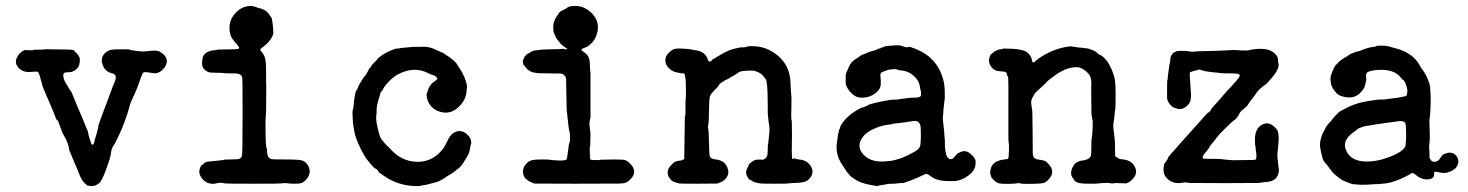

<svg xmlns="http://www.w3.org/2000/svg" viewBox="-20 -598 4963 649"><path d="M175 -431Q236 -431 230 -427Q250 -409 250 -397Q250 -378 242 -368Q228 -354 215.5 -354Q203 -354 198 -352Q193 -350 194 -341Q195 -332 197 -327.5Q199 -323 202.5 -317Q206 -311 208.5 -307Q211 -303 212.5 -300.5Q214 -298 216 -294.5Q218 -291 219 -291Q220 -291 229 -269Q238 -247 240.5 -241Q243 -235 246 -228Q249 -221 252.5 -213Q256 -205 259.5 -196.5Q263 -188 265.5 -181.5Q268 -175 270 -170Q272 -165 274.5 -160Q277 -155 277.5 -150.5Q278 -146 280 -139Q282 -132 285 -123Q291 -101 297 -113Q299 -117 299.5 -121Q300 -125 302.5 -132.5Q305 -140 306.5 -145.5Q308 -151 308.5 -153.5Q309 -156 309.5 -158Q310 -160 311.5 -164.5Q313 -169 312 -170Q311 -171 320 -195Q329 -219 332 -227.5Q335 -236 337 -240.5Q339 -245 343 -256.5Q347 -268 349 -273Q351 -278 353.5 -284.5Q356 -291 357 -294.5Q358 -298 361 -305.5Q364 -313 369 -325Q377 -346 359 -350Q347 -353 340.5 -359Q334 -365 334 -365Q334 -365 331.5 -369.5Q329 -374 328.5 -375Q328 -376 326 -382Q324 -388 324 -391.5Q324 -395 324.5 -399Q325 -403 325 -403Q336 -431 370 -431Q418 -432 420 -430Q422 -428 433.5 -427Q445 -426 453.5 -424.5Q462 -423 478.5 -425Q495 -427 502 -427Q509 -427 513.5 -425.5Q518 -424 518 -424.5Q518 -425 523.5 -421Q529 -417 529.5 -417Q530 -417 535 -412Q554 -391 533 -366Q517 -347 496 -351Q468 -356 464.5 -353Q461 -350 453.5 -328Q446 -306 442 -297Q438 -288 437 -285Q436 -282 429 -267.5Q422 -253 420 -246Q418 -239 417.5 -237.5Q417 -236 416 -231.5Q415 -227 413.5 -223Q412 -219 410 -212Q408 -205 402.5 -190.5Q397 -176 394 -168Q391 -160 389.5 -157.5Q388 -155 386 -150Q384 -145 380.5 -138Q377 -131 373 -122Q369 -113 363 -105Q356 -94 355 -79Q353 -64 339.5 -27.5Q326 9 319 17Q302 35 282 30Q279 29 277.5 30Q276 31 266 21Q256 11 250 -4.5Q244 -20 240 -29Q236 -38 228.5 -56Q221 -74 218.5 -80Q216 -86 215 -88Q214 -90 214 -92Q213 -94 213.5 -94.5Q214 -95 212.5 -100Q211 -105 211 -106Q211 -107 209.5 -111Q208 -115 206.5 -119Q205 -123 204.5 -124Q204 -125 201 -131Q198 -137 194.5 -142.5Q191 -148 186 -163Q176 -192 173.5 -192Q171 -192 168 -200.5Q165 -209 161 -218.5Q157 -228 152 -240Q147 -252 145 -256.5Q143 -261 141.5 -264.5Q140 -268 137.5 -273.5Q135 -279 128.5 -295Q122 -311 122 -313V-314Q118 -330 117 -332.5Q116 -335 113.5 -344Q111 -353 107.5 -355Q104 -357 86 -355Q59 -352 43.5 -368Q28 -384 37 -403Q46 -422 62 -428Q66 -430 66.5 -429Q67 -428 72.5 -428.5Q78 -429 78.5 -428.5Q79 -428 82.5 -428Q86 -428 89 -428Q92 -428 91.5 -429Q91 -430 110 -430Q129 -430 129 -431Q129 -432 175 -431Z M778 -556Q800 -578 828 -578Q834 -578 834 -577.5Q834 -577 840.5 -575.5Q847 -574 851 -572Q855 -570 858 -570Q861 -570 866 -567.5Q871 -565 871.5 -565Q872 -565 873 -565Q884 -558 892 -546.5Q900 -535 899.5 -533Q899 -531 901 -522Q903 -513 904 -484Q895 -457 867 -438Q860 -433 860 -430Q860 -427 866 -421Q875 -410 877.5 -394Q880 -378 879.5 -350.5Q879 -323 880 -306Q880 -234 879.5 -225.5Q879 -217 878.5 -208Q878 -199 877.5 -190.5Q877 -182 877.5 -152Q878 -122 878.5 -117Q879 -112 879.5 -105.5Q880 -99 881 -99Q882 -99 883 -85Q883 -64 898 -60Q901 -59 946 -59Q991 -59 1001.5 -55.5Q1012 -52 1019 -42Q1036 -17 1016 8Q1009 16 1002 19.5Q995 23 978 23Q961 23 956.5 22Q952 21 942.5 21Q933 21 931.5 22Q930 23 836.5 23Q743 23 741 22Q724 18 715 21Q687 29 667 10Q647 -11 657 -32Q660 -40 661.5 -39.5Q663 -39 666.5 -43Q670 -47 674.5 -49Q679 -51 679 -51Q679 -51 681 -51.5Q683 -52 692 -52.5Q701 -53 711.5 -54.5Q722 -56 729.5 -56.5Q737 -57 737 -58Q737 -59 760.5 -59Q784 -59 789.5 -61.5Q795 -64 797.5 -69.5Q800 -75 800 -203.5Q800 -332 799 -336Q796 -347 783 -349Q780 -350 760 -350Q740 -350 736 -351Q732 -352 710.5 -352Q689 -352 683 -355Q662 -365 663 -386Q663 -392 663.5 -393Q664 -394 665 -402Q670 -424 702 -428Q707 -428 708 -428.5Q709 -429 713 -429.5Q717 -430 718.5 -430.5Q720 -431 751 -431Q782 -431 787 -433.5Q792 -436 780 -449Q763 -467 759 -480Q747 -525 778 -556Z M1226 -363 1229 -367Q1229 -367 1231 -369Q1233 -371 1233 -371.5Q1233 -372 1235.5 -375Q1238 -378 1237.5 -378.5Q1237 -379 1243 -384.5Q1249 -390 1249 -390.5Q1249 -391 1253 -395Q1257 -399 1256 -399Q1255 -399 1266 -407.5Q1277 -416 1286.5 -420.5Q1296 -425 1300.5 -427Q1305 -429 1309 -430.5Q1313 -432 1317 -433Q1324 -435 1324.5 -434Q1325 -433 1329.5 -434.5Q1334 -436 1343 -436.5Q1352 -437 1365 -438.5Q1378 -440 1384.5 -439.5Q1391 -439 1398.5 -439.5Q1406 -440 1408 -440H1409Q1432 -440 1447.5 -432.5Q1463 -425 1472 -421.5Q1481 -418 1501.5 -403Q1522 -388 1527 -377Q1528 -375 1534.5 -365.5Q1541 -356 1545.5 -346Q1550 -336 1550 -337Q1560 -310 1558.5 -302Q1557 -294 1557 -288.5Q1557 -283 1553 -270Q1547 -252 1529 -235Q1500 -209 1465 -221Q1439 -230 1428 -253Q1422 -266 1422 -278L1423 -283L1424 -284Q1426 -293 1427 -294.5Q1428 -296 1430 -302Q1437 -315 1446 -321Q1455 -327 1457.5 -330Q1460 -333 1454.5 -338Q1449 -343 1443 -344.5Q1437 -346 1427 -351Q1379 -375 1326 -347Q1312 -340 1297 -325Q1282 -310 1277 -300.5Q1272 -291 1269 -288.5Q1266 -286 1265.5 -282Q1265 -278 1261 -266Q1253 -242 1253 -226Q1253 -210 1252 -207Q1250 -192 1256.5 -165.5Q1263 -139 1266 -133Q1269 -127 1278.5 -116Q1288 -105 1289 -105Q1290 -105 1299 -95Q1337 -52 1390 -51Q1441 -50 1476 -93Q1484 -104 1491 -119Q1507 -155 1533 -155Q1546 -155 1557.5 -145Q1569 -135 1571.5 -125Q1574 -115 1572.5 -112Q1571 -109 1570.5 -105.5Q1570 -102 1569 -98.5Q1568 -95 1568 -92Q1566 -80 1560 -70.5Q1554 -61 1548.5 -51.5Q1543 -42 1537 -35.5Q1531 -29 1528 -27.5Q1525 -26 1521 -22Q1513 -15 1503.5 -9.5Q1494 -4 1491 -2Q1488 0 1486 1.5Q1484 3 1473.5 9.5Q1463 16 1444.5 20.5Q1426 25 1423 26Q1420 27 1414.5 27.5Q1409 28 1404 29.5Q1399 31 1389 31Q1329 31 1280 -2Q1259 -16 1259 -17.5Q1259 -19 1259 -20Q1259 -21 1254 -25Q1249 -29 1248 -28.5Q1247 -28 1237 -39Q1210 -70 1207 -81Q1207 -82 1205.5 -83Q1204 -84 1197 -100Q1181 -133 1178 -152Q1175 -171 1174 -176Q1173 -181 1172 -202.5Q1171 -224 1172 -225Q1173 -226 1175 -238Q1179 -285 1185 -293Q1186 -293 1189 -300Q1192 -307 1192 -307.5Q1192 -308 1194 -311.5Q1196 -315 1196.5 -315.5Q1197 -316 1198.5 -319Q1200 -322 1201.5 -324Q1203 -326 1204 -328Q1205 -330 1206 -331.5Q1207 -333 1209 -335.5Q1211 -338 1211.5 -338.5Q1212 -339 1212 -339.5Q1212 -340 1214.5 -342.5Q1217 -345 1221 -352.5Q1225 -360 1225.5 -361Q1226 -362 1226 -363Z M1781 -426 1786 -427Q1788 -427 1792.5 -428Q1797 -429 1805.5 -429.5Q1814 -430 1814.5 -430.5Q1815 -431 1847.5 -431.5Q1880 -432 1882.5 -433Q1885 -434 1885.5 -433Q1886 -432 1888.5 -431.5Q1891 -431 1894 -431.5Q1897 -432 1897 -433Q1897 -434 1892.5 -436.5Q1888 -439 1883 -443Q1871 -453 1872 -454Q1873 -455 1867 -460.5Q1861 -466 1857.5 -475Q1854 -484 1852 -488Q1850 -492 1850 -508Q1850 -524 1861 -541.5Q1872 -559 1877 -561Q1882 -563 1887.5 -566Q1893 -569 1893.5 -569Q1894 -569 1896 -571Q1903 -578 1924 -578Q1960 -578 1986 -547Q2006 -522 1999.5 -491Q1993 -460 1969 -443Q1962 -438 1957.5 -437Q1953 -436 1949 -433.5Q1945 -431 1945 -429.5Q1945 -428 1951 -424Q1966 -414 1970 -403.5Q1974 -393 1974 -378Q1974 -363 1976 -351V-202Q1971 -182 1973 -173L1975 -153L1976 -149L1975 -104Q1973 -105 1973.5 -85.5Q1974 -66 1974.5 -62.5Q1975 -59 1977.5 -58Q1980 -57 1993.5 -57Q2007 -57 2008 -57Q2009 -57 2008 -58L2055 -59Q2084 -59 2092 -57Q2100 -55 2110 -45Q2138 -17 2109 10Q2102 17 2095.5 19.5Q2089 22 2072 22.5Q2055 23 1923 23Q1791 23 1787.5 22.5Q1784 22 1780 20Q1776 18 1771 16Q1766 14 1758 7Q1750 0 1748 -13.5Q1746 -27 1755 -39.5Q1764 -52 1774.5 -55.5Q1785 -59 1810 -59Q1835 -59 1839 -58Q1843 -57 1851.5 -56.5Q1860 -56 1868.5 -55.5Q1877 -55 1885.5 -56Q1894 -57 1895.5 -60Q1897 -63 1898.5 -76Q1900 -89 1901 -95Q1902 -101 1902.5 -106Q1903 -111 1904.5 -114.5Q1906 -118 1906 -119Q1906 -120 1906.5 -120.5Q1907 -121 1907 -133Q1906 -153 1904.5 -155.5Q1903 -158 1901.5 -172.5Q1900 -187 1898.5 -199.5Q1897 -212 1896.5 -219Q1896 -226 1895.5 -226.5Q1895 -227 1894.5 -275Q1894 -323 1893.5 -330.5Q1893 -338 1887.5 -343.5Q1882 -349 1875 -349.5Q1868 -350 1835.5 -350Q1803 -350 1800.5 -350.5Q1798 -351 1789 -352Q1767 -355 1755 -373Q1751 -378 1751 -377Q1751 -376 1749 -380Q1746 -391 1748 -396Q1750 -397 1750.5 -399Q1751 -401 1752 -403.5Q1753 -406 1754 -407.5Q1755 -409 1755 -408.5Q1755 -408 1757.5 -411Q1760 -414 1760 -414Z M2296 -337Q2296 -351 2288 -351H2286L2287 -348Q2284 -351 2269 -353Q2254 -355 2241.5 -367Q2229 -379 2229 -393.5Q2229 -408 2239 -418Q2249 -428 2257 -431.5Q2265 -435 2289.5 -433.5Q2314 -432 2316 -431Q2318 -430 2332 -428Q2363 -424 2372 -398Q2375 -389 2380 -390Q2385 -391 2385.5 -393.5Q2386 -396 2387.5 -396.5Q2389 -397 2393 -399.5Q2397 -402 2420 -415.5Q2443 -429 2465 -434Q2487 -439 2487.5 -438Q2488 -437 2497.5 -438.5Q2507 -440 2507.5 -441Q2508 -442 2522 -442Q2556 -442 2582 -428Q2650 -392 2652 -318Q2653 -291 2654.5 -279.5Q2656 -268 2655 -234.5Q2654 -201 2655 -195Q2656 -189 2656.5 -187Q2657 -185 2657 -143Q2657 -101 2656.5 -94.5Q2656 -88 2656.5 -83Q2657 -78 2657 -69Q2657 -60 2661 -60H2663V-65Q2668 -60 2680 -59Q2711 -57 2723 -32Q2733 -11 2714 8Q2704 19 2676 20Q2648 21 2645.5 22Q2643 23 2598 23Q2553 23 2550 22Q2547 21 2539.5 20Q2532 19 2527.5 16.5Q2523 14 2520 12Q2517 10 2515 10Q2513 10 2507.5 1.5Q2502 -7 2502 -14Q2502 -21 2502.5 -21Q2503 -21 2505 -27Q2507 -33 2509.5 -37Q2512 -41 2511.5 -41.5Q2511 -42 2513 -44Q2527 -58 2540 -58.5Q2553 -59 2553 -58.5Q2553 -58 2556.5 -58Q2560 -58 2561 -59Q2562 -60 2566 -62Q2575 -66 2575 -87.5Q2575 -109 2576 -110.5Q2577 -112 2577.5 -121Q2578 -130 2579.5 -139.5Q2581 -149 2581 -159Q2581 -169 2580 -173.5Q2579 -178 2578.5 -184Q2578 -190 2577.5 -191Q2577 -192 2577 -197Q2577 -202 2576 -204Q2575 -206 2575 -251Q2575 -322 2568 -331Q2567 -331 2559.5 -341.5Q2552 -352 2529 -359Q2511 -360 2504.5 -359Q2498 -358 2494 -358Q2480 -357 2474.5 -352Q2469 -347 2460 -342.5Q2451 -338 2446.5 -334.5Q2442 -331 2437 -329.5Q2432 -328 2427.5 -324.5Q2423 -321 2418 -318.5Q2413 -316 2410 -310Q2407 -304 2397 -295Q2383 -281 2380 -273Q2377 -265 2376.5 -224.5Q2376 -184 2375 -181Q2372 -170 2374 -162Q2376 -154 2376.5 -114Q2377 -74 2380 -68Q2383 -61 2400 -59Q2432 -55 2440 -28Q2447 -7 2429 10Q2422 16 2418.5 17Q2415 18 2411 20Q2407 22 2404 22.5Q2401 23 2338 23Q2275 23 2274 22Q2273 21 2264.5 19Q2256 17 2250 12Q2242 3 2241 1Q2240 -1 2239 -3.5Q2238 -6 2237 -11Q2235 -29 2254 -45Q2258 -49 2261 -50.5Q2264 -52 2264.5 -52.5Q2265 -53 2266 -53Q2267 -53 2267.5 -53Q2268 -53 2271.5 -54Q2275 -55 2277 -55Q2279 -55 2282 -55.5Q2285 -56 2285.5 -57Q2286 -58 2288.5 -58Q2291 -58 2292.5 -61Q2294 -64 2293 -66.5Q2292 -69 2293 -71L2295 -206Q2296 -206 2296 -207Q2296 -208 2297 -211Q2297 -217 2297 -238.5Q2297 -260 2298 -265.5Q2299 -271 2298.5 -301.5Q2298 -332 2297 -333.5Q2296 -335 2296 -337Z M3172 -254 3169 -227Q3169 -216 3167.5 -207Q3166 -198 3167.5 -189Q3169 -180 3169.5 -171.5Q3170 -163 3171 -157.5Q3172 -152 3172 -145.5Q3172 -139 3173 -133.5Q3174 -128 3174 -112.5Q3174 -97 3175 -92Q3176 -87 3177 -81Q3180 -68 3183 -66Q3186 -64 3186 -63.5Q3186 -63 3187.5 -61.5Q3189 -60 3193 -60Q3197 -60 3198.5 -60.5Q3200 -61 3207 -68.5Q3214 -76 3214.5 -77.5Q3215 -79 3229 -85Q3243 -91 3257 -81Q3278 -65 3278 -50Q3278 -28 3265 -15Q3238 12 3205 14Q3155 16 3134 3Q3131 1 3128.5 -0.5Q3126 -2 3121 -6Q3116 -10 3111.5 -10Q3107 -10 3094.5 -3.5Q3082 3 3057 12.5Q3032 22 3029 21Q3026 20 3017 21.5Q3008 23 2998 23Q2988 23 2984.5 23.5Q2981 24 2970 26Q2959 28 2954.5 28.5Q2950 29 2947.5 30.5Q2945 32 2917 26Q2889 20 2875.5 11.5Q2862 3 2858.5 0.5Q2855 -2 2855 -2.5Q2855 -3 2851 -7Q2841 -18 2836.5 -26Q2832 -34 2825 -44Q2803 -77 2809 -118Q2810 -125 2810.5 -126Q2811 -127 2811.5 -133.5Q2812 -140 2813.5 -146Q2815 -152 2815.5 -154.5Q2816 -157 2816 -158Q2816 -159 2818.5 -163.5Q2821 -168 2820 -168.5Q2819 -169 2826 -180Q2847 -211 2888 -232Q2893 -235 2894 -234.5Q2895 -234 2904 -237.5Q2913 -241 2915 -243Q2917 -245 2935 -249.5Q2953 -254 2975.5 -258Q2998 -262 2999.5 -261Q3001 -260 3018.5 -262.5Q3036 -265 3040 -265.5Q3044 -266 3052.5 -267Q3061 -268 3072 -268Q3090 -268 3093 -274V-281Q3093 -281 3093 -286Q3093 -291 3092 -292.5Q3091 -294 3090 -302Q3087 -330 3059 -349Q3045 -358 3029 -359.5Q3013 -361 3012 -363Q3011 -365 2997.5 -364Q2984 -363 2979.5 -361Q2975 -359 2967 -356.5Q2959 -354 2957 -350Q2955 -346 2956.5 -334.5Q2958 -323 2957 -311Q2956 -299 2946 -289Q2923 -266 2888 -268Q2872 -269 2858 -283Q2841 -300 2838 -318Q2839 -317 2838.5 -323.5Q2838 -330 2838.5 -330.5Q2839 -331 2838.5 -339Q2838 -347 2843 -357.5Q2848 -368 2850 -373Q2855 -387 2873 -399Q2877 -401 2885 -407Q2893 -413 2896 -413.5Q2899 -414 2905 -417Q2911 -420 2911.5 -420Q2912 -420 2917 -422Q2922 -424 2929 -425.5Q2936 -427 2941 -429.5Q2946 -432 2948 -432.5Q2950 -433 2950 -433.5Q2950 -434 2953 -434Q2956 -434 2957 -435.5Q2958 -437 2960 -437.5Q2962 -438 2965 -438Q2969 -440 2969 -440.5Q2969 -441 2969.5 -441Q2970 -441 2976 -442Q3018 -447 3026.5 -443.5Q3035 -440 3040 -439Q3050 -437 3051 -439.5Q3052 -442 3077 -432Q3150 -402 3169 -326Q3173 -313 3173.5 -288Q3174 -263 3173 -259.5Q3172 -256 3172 -254ZM3092 -168Q3090 -188 3074 -189Q3066 -189 3054.5 -187Q3043 -185 3038.5 -184.5Q3034 -184 3026.5 -183Q3019 -182 3009 -181Q2999 -180 2997.5 -179Q2996 -178 2979 -176Q2962 -174 2942 -166Q2911 -154 2898 -137Q2872 -104 2899 -75Q2927 -45 2986 -54H2990L2996 -55Q2996 -55 3012 -59Q3028 -63 3051.5 -74.5Q3075 -86 3082.5 -93Q3090 -100 3091 -108Q3094 -132 3092 -168Z M3332 -416 3340 -423Q3340 -423 3343.5 -425Q3347 -427 3351 -428.5Q3355 -430 3356 -430.5Q3357 -431 3362.5 -431.5Q3368 -432 3369.5 -433Q3371 -434 3373 -434Q3375 -434 3403 -433Q3440 -431 3452 -421Q3464 -411 3467 -400Q3469 -387 3472 -387Q3478 -387 3480 -392Q3490 -399 3490 -400Q3542 -435 3595 -441Q3603 -442 3603.5 -441Q3604 -440 3608.5 -440Q3613 -440 3619 -438.5Q3625 -437 3632 -437L3658 -434L3675 -428Q3685 -423 3688 -420Q3693 -414 3696.5 -413Q3700 -412 3702 -411Q3719 -399 3729 -380.5Q3739 -362 3741 -354.5Q3743 -347 3745 -343Q3751 -328 3751 -280Q3751 -232 3750 -229.5Q3749 -227 3748.5 -221.5Q3748 -216 3747.5 -209.5Q3747 -203 3746 -197.5Q3745 -192 3745 -189Q3742 -176 3744 -160.5Q3746 -145 3746.5 -139.5Q3747 -134 3748 -126.5Q3749 -119 3749 -95Q3749 -71 3750.5 -69Q3752 -67 3753 -67.5Q3754 -68 3758.5 -64Q3763 -60 3777 -59Q3806 -56 3817 -32Q3827 -10 3806 10Q3798 18 3787 22Q3747 20 3745 21L3747 22H3740H3733L3734 21Q3731 20 3713.5 20.5Q3696 21 3694.5 22Q3693 23 3661.5 23Q3630 23 3621 18.5Q3612 14 3612 12.5Q3612 11 3608 6Q3592 -12 3610 -40Q3616 -48 3617 -48Q3618 -48 3619.5 -49Q3621 -50 3624 -51Q3627 -52 3627 -52.5Q3627 -53 3628 -53Q3629 -53 3631.5 -54Q3634 -55 3642.5 -56Q3651 -57 3650 -58L3653 -59Q3656 -59 3661 -63Q3666 -67 3667.5 -71.5Q3669 -76 3669 -102Q3669 -128 3670 -129L3672 -143V-142Q3673 -167 3673.5 -170Q3674 -173 3673.5 -184.5Q3673 -196 3672 -196.5Q3671 -197 3671 -202Q3671 -207 3670 -207.5Q3669 -208 3669 -244Q3669 -280 3668.5 -292.5Q3668 -305 3668.5 -305Q3669 -305 3669 -315Q3669 -335 3662 -345Q3655 -355 3643 -363Q3631 -371 3620 -371Q3586 -371 3550 -346Q3543 -341 3539 -338Q3535 -335 3532 -332.5Q3529 -330 3523.5 -326Q3518 -322 3518 -320.5Q3518 -319 3499 -302.5Q3480 -286 3476.5 -279.5Q3473 -273 3471 -270Q3464 -259 3466 -246Q3468 -233 3468.5 -228.5Q3469 -224 3469.5 -220.5Q3470 -217 3470.5 -150.5Q3471 -84 3471 -77Q3473 -61 3488 -59Q3503 -57 3509.5 -55Q3516 -53 3523 -45Q3550 -18 3524 9Q3517 17 3509 20Q3501 23 3468 23.5Q3435 24 3429.5 22Q3424 20 3418.5 21.5Q3413 23 3388.5 23.5Q3364 24 3354.5 21Q3345 18 3332 3L3327 -11Q3327 -43 3351 -53Q3363 -58 3374 -59Q3385 -60 3387 -61Q3390 -63 3390.5 -88.5Q3391 -114 3389.5 -115Q3388 -116 3388.5 -223Q3389 -330 3388 -335Q3387 -340 3384.5 -343Q3382 -346 3383.5 -348.5Q3385 -351 3379 -354Q3373 -357 3362 -357Q3342 -357 3331 -371.5Q3320 -386 3324 -401Q3328 -416 3332 -416Z M4289 -417Q4300 -406 4300 -397Q4300 -388 4301 -385Q4309 -365 4263 -317Q4257 -311 4256 -311Q4255 -311 4244 -302Q4233 -293 4228.5 -286Q4224 -279 4222 -276.5Q4220 -274 4217.5 -270.5Q4215 -267 4210 -261Q4205 -255 4200 -246.5Q4195 -238 4185.5 -231Q4176 -224 4173 -220Q4170 -216 4169 -213Q4162 -199 4152.5 -192Q4143 -185 4136.5 -178.5Q4130 -172 4119 -161.5Q4108 -151 4103.5 -146Q4099 -141 4093.5 -134Q4088 -127 4086 -124Q4084 -121 4080 -116.5Q4076 -112 4074 -109.5Q4072 -107 4070 -104Q4068 -101 4067 -98.5Q4066 -96 4056 -84Q4040 -66 4048 -62Q4050 -61 4080 -61Q4110 -61 4111.5 -60Q4113 -59 4122 -58.5Q4131 -58 4139 -57Q4147 -56 4155.5 -56.5Q4164 -57 4191.5 -57Q4219 -57 4223 -58Q4227 -59 4227 -69Q4227 -79 4226 -83Q4225 -87 4224.5 -96Q4224 -105 4223 -105.5Q4222 -106 4222 -127Q4222 -166 4249 -178Q4265 -185 4278 -176.5Q4291 -168 4297 -159Q4305 -144 4301 -109.5Q4297 -75 4298 -67L4302 -30Q4303 -29 4303 -21Q4300 14 4262 17Q4256 17 4251 18Q4246 19 4241 19.5Q4236 20 4232.5 20.5Q4229 21 4116 21Q4003 21 4001 20.5Q3999 20 3995 19.5Q3991 19 3987.5 18.5Q3984 18 3975 20Q3942 25 3923 3Q3912 -9 3913 -26.5Q3914 -44 3915.5 -44.5Q3917 -45 3919 -48.5Q3921 -52 3925.5 -58.5Q3930 -65 3928.5 -65.5Q3927 -66 3967.5 -111Q4008 -156 4035.5 -187Q4063 -218 4064.5 -218Q4066 -218 4068 -220Q4073 -225 4073.5 -227.5Q4074 -230 4088.5 -246Q4103 -262 4105.5 -265Q4108 -268 4118 -279.5Q4128 -291 4135 -298.5Q4142 -306 4145 -309Q4148 -312 4151 -316Q4154 -320 4154.5 -320Q4155 -320 4156 -321L4157 -322Q4156 -322 4164 -331Q4172 -340 4170 -345Q4168 -350 4138 -350Q4108 -350 4104.5 -351Q4101 -352 4088 -353Q4075 -354 4073.5 -354.5Q4072 -355 4062.5 -356Q4053 -357 4044.5 -360Q4036 -363 4035 -363Q4034 -363 4028 -361.5Q4022 -360 4014.5 -358Q4007 -356 4004 -354.5Q4001 -353 4001.5 -344.5Q4002 -336 4002.5 -328.5Q4003 -321 4003.5 -314.5Q4004 -308 4004.5 -298Q4005 -288 4005.5 -287.5Q4006 -287 4006 -277Q4006 -267 4004 -258Q4002 -249 3991 -239Q3974 -225 3957 -231Q3959 -232 3953 -233Q3947 -234 3943 -237Q3927 -250 3925 -266Q3925 -270 3925 -298Q3925 -326 3926 -327Q3927 -328 3927 -333.5Q3927 -339 3927.5 -339.5Q3928 -340 3928.5 -346.5Q3929 -353 3929.5 -354.5Q3930 -356 3931.5 -369.5Q3933 -383 3934.5 -386Q3936 -389 3936 -397.5Q3936 -406 3940 -411.5Q3944 -417 3945 -418.5Q3946 -420 3951.5 -422Q3957 -424 3957.5 -425Q3958 -426 3973 -426Q3988 -426 3996 -425Q4010 -422 4017 -423.5Q4024 -425 4059.5 -425.5Q4095 -426 4100.5 -426.5Q4106 -427 4121 -427.5Q4136 -428 4138 -428.5Q4140 -429 4150 -429Q4160 -429 4161.5 -428.5Q4163 -428 4178 -427.5Q4193 -427 4197 -427.5Q4201 -428 4202 -428Q4203 -428 4203 -429Q4266 -441 4289 -417Z M4492 -205 4503 -216Q4503 -219 4534 -234.5Q4565 -250 4602.5 -256Q4640 -262 4641 -261.5Q4642 -261 4653 -261.5Q4664 -262 4665 -262.5Q4666 -263 4668 -263Q4717 -269 4722.5 -271Q4728 -273 4729.5 -272.5Q4731 -272 4733.5 -274.5Q4736 -277 4737 -286Q4738 -295 4734.5 -306Q4731 -317 4730 -318.5Q4729 -320 4725.5 -325.5Q4722 -331 4722 -328L4721 -329Q4720 -330 4719 -331Q4718 -332 4714 -337Q4690 -367 4629 -361Q4613 -359 4604.5 -355Q4596 -351 4597.5 -339Q4599 -327 4598 -325.5Q4597 -324 4596 -318Q4594 -303 4584.5 -291.5Q4575 -280 4566 -275Q4544 -262 4509 -275Q4506 -276 4499 -282Q4482 -299 4479 -315.5Q4476 -332 4478 -339Q4480 -346 4482 -352Q4484 -358 4489 -368Q4494 -378 4495.5 -378.5Q4497 -379 4502.5 -385.5Q4508 -392 4510 -393Q4512 -394 4515.5 -396.5Q4519 -399 4520 -399.5Q4521 -400 4523.5 -402Q4526 -404 4527 -404Q4528 -404 4536.5 -410Q4545 -416 4547.5 -416.5Q4550 -417 4555.5 -419.5Q4561 -422 4561 -422Q4561 -422 4564 -423Q4567 -424 4571 -424.5Q4575 -425 4580.5 -427.5Q4586 -430 4590.5 -431.5Q4595 -433 4596 -433.5Q4597 -434 4601 -435Q4605 -436 4606 -436.5Q4607 -437 4610.5 -437.5Q4614 -438 4615.5 -438.5Q4617 -439 4625.5 -440Q4634 -441 4632 -442L4633 -443Q4665 -446 4685 -438Q4687 -437 4696.5 -435Q4706 -433 4717 -428.5Q4728 -424 4731 -422.5Q4734 -421 4737 -419Q4740 -417 4743 -415Q4768 -400 4782 -371Q4785 -367 4792.5 -356.5Q4800 -346 4805.5 -332Q4811 -318 4811.5 -316.5Q4812 -315 4814 -304Q4817 -269 4815.5 -235.5Q4814 -202 4812.5 -198.5Q4811 -195 4812 -179Q4814 -128 4812 -116.5Q4810 -105 4811 -95Q4812 -85 4812 -65Q4817 -54 4822.5 -52Q4828 -50 4835 -52Q4843 -55 4846.5 -61Q4850 -67 4851.5 -68.5Q4853 -70 4853 -70L4857 -75Q4884 -89 4899 -75Q4916 -59 4906 -38Q4902 -30 4896.5 -26.5Q4891 -23 4889 -21.5Q4887 -20 4884.5 -19Q4882 -18 4878 -17Q4866 -11 4849.5 -14.5Q4833 -18 4830.5 -18Q4828 -18 4827.5 -9.5Q4827 -1 4825 0.5Q4823 2 4823 3Q4823 4 4822 4Q4812 10 4796.5 8Q4781 6 4768 -5Q4755 -16 4751 -12.5Q4747 -9 4731 -1Q4715 7 4714 7Q4713 7 4700.5 12Q4688 17 4677 19.5Q4666 22 4662.5 22Q4659 22 4647.5 23.5Q4636 25 4634 24.5Q4632 24 4621 25Q4610 26 4595 26.5Q4580 27 4572.5 26Q4565 25 4558 25Q4551 25 4534.5 18.5Q4518 12 4513.5 8.5Q4509 5 4499.5 -2Q4490 -9 4484.5 -15.5Q4479 -22 4475.5 -27Q4472 -32 4469 -36Q4466 -40 4464 -42.5Q4462 -45 4461 -45L4454 -55Q4453 -54 4449.5 -67Q4446 -80 4443 -96.5Q4440 -113 4445 -130Q4450 -147 4452 -149.5Q4454 -152 4458 -160.5Q4462 -169 4463 -170Q4464 -171 4467.5 -176Q4471 -181 4471.5 -181Q4472 -181 4474.5 -184Q4477 -187 4477.5 -187Q4478 -187 4481 -191.5Q4484 -196 4488 -200Q4492 -204 4492 -205ZM4667 -64Q4725 -84 4731 -106Q4733 -116 4733 -146Q4733 -176 4730 -182Q4725 -191 4705 -188Q4685 -185 4658 -181.5Q4631 -178 4619 -175.5Q4607 -173 4600 -172.5Q4593 -172 4581 -167.5Q4569 -163 4569 -162Q4569 -161 4558 -153Q4515 -124 4530 -90Q4546 -52 4600 -52Q4633 -52 4667 -64Z"/></svg>

Font: TT2020 Style E
Style: Regular
Weight: 400
Version: Version 00.2